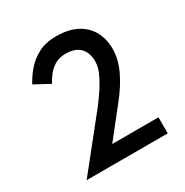

<svg xmlns="http://www.w3.org/2000/svg" viewBox="-171 -886 988 1025"><g transform="rotate(-30 323.0 -373.5)"><path d="M71 0 318 -309Q338 -335 363.5 -372.5Q389 -410 408.5 -450.5Q428 -491 428 -526Q428 -581 398.5 -611Q369 -641 310 -641Q269 -641 241 -623Q213 -605 195.5 -581Q178 -557 168 -538L75 -588Q94 -624 124.5 -660.5Q155 -697 201 -722Q247 -747 313 -747Q389 -747 440 -720Q491 -693 516.5 -646Q542 -599 542 -539Q542 -475 510.5 -408Q479 -341 422 -271L286 -99H571V0Z"/></g></svg>

Font: Alata
Style: Regular
Weight: 400
Designer: Spyros Zevelakis, Eben Sorkin
Foundry: Spyros Zevelakis
Version: Version 1.005; ttfautohint (v1.8.4.7-5d5b)